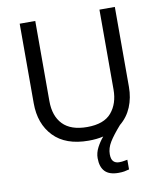

<svg xmlns="http://www.w3.org/2000/svg" viewBox="-99 -794 928 1093"><g transform="rotate(-10 365.5 -247.0)"><path d="M466 107Q466 136 478 148.5Q490 161 511 161Q528 161 539.5 158.5Q551 156 559 155V211Q545 215 531 217.5Q517 220 497 220Q444 220 419 194Q394 168 394 117Q394 86 410 55.5Q426 25 447 1Q408 10 362 10Q229 10 159.5 -62.5Q90 -135 90 -254V-714H180V-251Q180 -164 226.5 -116Q273 -68 367 -68Q464 -68 507.5 -119.5Q551 -171 551 -252V-714H640V-252Q640 -189 618 -136Q596 -83 552 -47Q508 3 487 37.5Q466 72 466 107Z"/></g></svg>

Font: Noto Sans Tifinagh Adrar
Style: Regular
Weight: 400
Designer: JamraPatel
Foundry: JamraPatel LLC
Version: Version 2.006; ttfautohint (v1.8.4.7-5d5b)